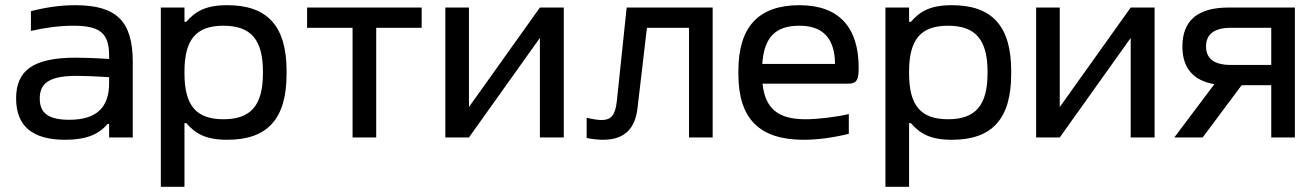

<svg xmlns="http://www.w3.org/2000/svg" viewBox="-20 -529 5039 739"><path d="M270 -509C212 -509 158 -501 99 -486V-410C155 -423 212 -430 262 -430C363 -430 400 -403 400 -315V-302C339 -306 297 -307 272 -307C109 -307 42 -259 42 -150C42 -42 107 9 231 9C310 9 360 -11 394 -52H400V0H491V-290C491 -447 429 -509 270 -509ZM133 -150C133 -212 174 -237 277 -237C306 -237 355 -235 400 -232V-209C400 -115 351 -68 247 -68C167 -68 133 -93 133 -150Z M1083 -244V-256C1083 -428 1010 -509 855 -509C771 -509 732 -485 697 -445H690V-500H599V190H690V-55H697C732 -15 771 9 855 9C1010 9 1083 -72 1083 -244ZM690 -247V-253C690 -376 734 -430 840 -430C946 -430 992 -376 992 -253V-247C992 -124 946 -70 840 -70C734 -70 690 -124 690 -247Z M1337 0H1428V-422H1603V-500H1162V-422H1337Z M1694 0H1785L2058 -383V0H2150V-500H2058L1785 -117V-500H1694Z M2434 -115 2470 -422H2632V0H2723V-500H2392L2354 -138C2348 -84 2330 -67 2296 -67C2282 -67 2260 -70 2238 -76V2C2256 6 2283 9 2300 9C2385 9 2425 -34 2434 -115Z M3285 -268C3285 -422 3211 -509 3057 -509C2899 -509 2822 -425 2822 -256V-244C2822 -73 2902 9 3073 9C3125 9 3187 1 3247 -14V-90C3202 -79 3128 -70 3080 -70C2975 -70 2925 -111 2915 -207H3245C3278 -207 3285 -222 3285 -268ZM2914 -283C2921 -385 2964 -430 3057 -430C3150 -430 3193 -379 3194 -283Z M3872 -244V-256C3872 -428 3799 -509 3644 -509C3560 -509 3521 -485 3486 -445H3479V-500H3388V190H3479V-55H3486C3521 -15 3560 9 3644 9C3799 9 3872 -72 3872 -244ZM3479 -247V-253C3479 -376 3523 -430 3629 -430C3735 -430 3781 -376 3781 -253V-247C3781 -124 3735 -70 3629 -70C3523 -70 3479 -124 3479 -247Z M3968 0H4059L4332 -383V0H4424V-500H4332L4059 -117V-500H3968Z M4964 -500H4709C4590 -500 4531 -450 4531 -350C4531 -268 4572 -219 4654 -205L4500 0H4609L4759 -201H4873V0H4964ZM4622 -350C4622 -398 4654 -422 4718 -422H4873V-279H4718C4654 -279 4622 -303 4622 -350Z"/></svg>

Font: LT Wave Alt
Style: Regular
Weight: 400
Designer: Daniel Lyons
Version: Version 2.5 (Glyphs App)